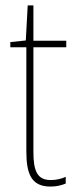

<svg xmlns="http://www.w3.org/2000/svg" viewBox="-20 -677 282 707"><path d="M167 -14C116 -14 103 -49 103 -119V-503H224V-527H103V-657H82L75 -528L18 -522V-503H77V-120C77 -37 95 10 166 10C190 10 206 5 222 -1V-26C208 -19 188 -14 167 -14Z"/></svg>

Font: Noto Sans Devanagari Condensed Thin
Style: Regular
Weight: 100
Width: 3
Designer: Jelle Bosma - Monotype Design Team
Foundry: Monotype Imaging Inc.
Version: Version 2.004